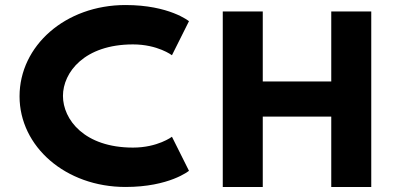

<svg xmlns="http://www.w3.org/2000/svg" viewBox="-20 -749 1580 767"><path d="M511.2 -159.4C316.8 -159.4 231.5 -271.6 231.5 -365.9C231.5 -459.4 316.8 -571.6 511.2 -571.6C610 -571.6 666.9 -528.3 666.9 -528.3L734.9 -664.3C734.9 -664.3 656.7 -728.9 481.4 -728.9C240.7 -728.9 58.1 -565.7 58.1 -364.2C58.1 -163.6 241.8 -2.1 481.4 -2.1C656.7 -2.1 734.9 -66.7 734.9 -66.7L666.9 -202.7C666.9 -202.7 610 -159.4 511.2 -159.4Z M1029.7 -283.2H1303.3V-1.9H1463.1V-703.1H1303.3V-423.5H1029.7V-703.1H869.9V-1.9H1029.7Z"/></svg>

Font: Hussar
Style: BdSuprExt
Weight: 700
Foundry: Cannot Into Space Fonts
Version: Version 2.00